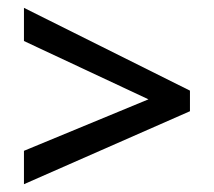

<svg xmlns="http://www.w3.org/2000/svg" viewBox="-20 -574 554 497"><path d="M42 -97.2V-183.6L364.3 -316.9L42 -467.8V-553.7L471.7 -339.4V-286.1Z"/></svg>

Font: Khula Semibold
Style: Regular
Weight: 600
Designer: Erin McLaughlin, Steve Matteson
Version: Version 1.000;PS 1.0;hotconv 1.0.72;makeotf.lib2.5.5900